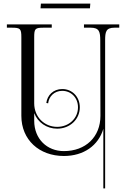

<svg xmlns="http://www.w3.org/2000/svg" viewBox="-20 -854 696 1061"><path d="M477 -808 479 -834H206L204 -808ZM18 -719V-701H44C92 -701 98 -696 98 -648V-214C98 -81 197 8 333 8C442.7 8 523.7 -49.9 551 -142V187H561V-214V-572V-630C561 -678 565 -701 613 -701H639V-719H444V-701H481C529 -701 533.9 -678 534 -630L535 -214C535 -97 453 -19 333 -19C240 -19 169 -86 169 -187V-228.8C189.1 -177.4 237.7 -143 296 -143C366 -143 421 -194 421 -261C421 -319 379 -362 324 -362C274 -362 241 -327 236 -285L246 -283C250 -320 279 -352 324 -352C373 -352 411 -314 411 -261C411 -200 361 -153 296 -153C225 -153 169 -208 169 -283V-648C169 -696 174 -701 222 -701H266V-719Z"/></svg>

Font: FoglihtenNo04
Style: Regular
Weight: 500
Designer: gluk (gluksza@wp.pl)
Foundry: gluk (gluksza@wp.pl)
Version: Version 0.70